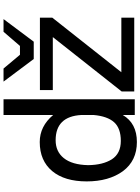

<svg xmlns="http://www.w3.org/2000/svg" viewBox="126 -906 795 1087"><g transform="rotate(-90 523.5 -362.5)"><path d="M557 -534V-461H857L549 -71V0H967V-73H658L967 -464V-534ZM757 -647 679 -740H605L733 -569H831L959 -740H887L807 -647ZM263 15Q369 15 416 -65V3H505V-740H416V-459Q352 -535 263 -535Q157 -535 98 -464Q40 -394 40 -269Q40 -144 98 -64Q157 15 263 15ZM416 -299V-230Q409 -152 375 -114Q341 -76 269 -76Q198 -76 165 -127Q133 -178 132 -261Q134 -352 172 -399Q209 -445 273 -445Q408 -445 416 -299Z"/></g></svg>

Font: Sawarabi Gothic
Style: Regular
Weight: 400
Designer: mshio (mshio@users.sourceforge.jp)
Version: Version 20141215